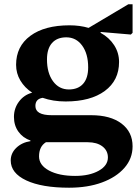

<svg xmlns="http://www.w3.org/2000/svg" viewBox="-20 -624 653 895"><path d="M286 -151Q227 -151 179 -168Q145 -163 145 -130Q145 -87 221 -87H405Q495 -87 546.5 -48Q598 -9 598 58Q598 115 560 158.5Q522 202 455.5 226.5Q389 251 302 251Q175 251 102.5 217Q30 183 30 124Q30 90 56 65Q82 40 122 34V31Q87 19 66 -10Q45 -39 45 -79Q45 -119 68.5 -150.5Q92 -182 130 -192Q95 -215 75 -248.5Q55 -282 55 -322Q55 -408 121.5 -457Q188 -506 304 -506Q352 -506 393 -494L578 -604H598V-471L590 -463L449 -475V-471Q489 -449 512 -413.5Q535 -378 535 -335Q535 -249 468.5 -200Q402 -151 286 -151ZM301 -207Q344 -207 367.5 -233.5Q391 -260 391 -310Q391 -373 363 -411.5Q335 -450 289 -450Q246 -450 222.5 -423.5Q199 -397 199 -347Q199 -284 227 -245.5Q255 -207 301 -207ZM162 105Q162 146 208.5 171Q255 196 330 196Q397 196 440 172Q483 148 483 110Q483 78 457.5 58.5Q432 39 389 39H194Q162 59 162 105Z"/></svg>

Font: Platypi SemiBold
Style: Regular
Weight: 600
Designer: David Sargent
Foundry: Bolt Cutter Type
Version: Version 1.200; ttfautohint (v1.8.4.7-5d5b)